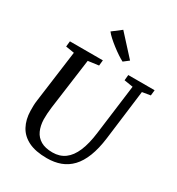

<svg xmlns="http://www.w3.org/2000/svg" viewBox="-228 -1130 1182 1282"><g transform="rotate(30 363.0 -489.0)"><path d="M658.5 -690 610 -306Q599 -220.5 575.2 -160Q551.5 -99.5 515.8 -62Q480 -24.5 433.2 -7.2Q386.5 10 329 10Q241.5 10 186.5 -17.2Q131.5 -44.5 105 -94Q78.5 -143.5 77 -209Q76.5 -228 77 -248.5Q77.5 -269 80.5 -290L134 -690L68.5 -700.5L73 -743H327L322.5 -700.5L241 -689.5L188 -298.5Q184.5 -271.5 183.2 -248.2Q182 -225 182 -205Q183.5 -156 200.2 -119.2Q217 -82.5 251.8 -62.2Q286.5 -42 342.5 -42Q397.5 -42 437 -71Q476.5 -100 501.5 -158.8Q526.5 -217.5 537.5 -306.5L587 -689.5L519 -700.5L523 -743H726L721.5 -700.5ZM445 -801.5Q427 -810.5 403 -826.5Q379 -842.5 354 -861.8Q329 -881 307.8 -900.2Q286.5 -919.5 274.5 -935.5L343 -988L485 -832.5Z"/></g></svg>

Font: Merriweather 24pt
Style: Italic
Weight: 400
Italic angle: -7.8°
Designer: Eben Sorkin
Foundry: Eben Sorkin
Version: Version 2.101